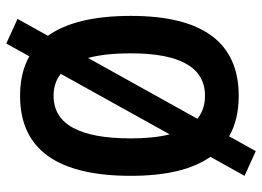

<svg xmlns="http://www.w3.org/2000/svg" viewBox="-134 -654 853 626"><g transform="rotate(-90 293.0 -341.5)"><path d="M112.8 65.4 32.2 28.8 94.2 -82.5Q32.2 -170.4 32.2 -341.8Q32.2 -703.1 293 -703.1Q368.2 -703.1 421.9 -672.9L463.4 -748L543.9 -711.4L488.8 -612.3Q553.7 -521.5 553.7 -341.8Q553.7 9.8 293 9.8Q215.3 9.8 161.1 -21.5ZM154.3 -341.8Q154.3 -266.6 167.5 -215.3L364.7 -570.3Q335.4 -593.8 293 -593.8Q154.3 -593.8 154.3 -341.8ZM293 -100.1Q431.6 -100.1 431.6 -341.8Q431.6 -425.8 416.5 -481.4L218.3 -125Q248.5 -100.1 293 -100.1Z"/></g></svg>

Font: Caskaydia Cove SemiBold
Style: Regular
Weight: 600
Monospace: yes
Designer: Aaron Bell
Foundry: Saja Typeworks
Version: Version 4.300; ttfautohint (v1.8.3)